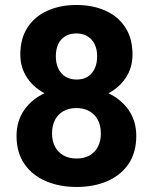

<svg xmlns="http://www.w3.org/2000/svg" viewBox="-20 -741 614 771"><path d="M287.7 9.8Q219 9.8 164.4 -13.5Q109.8 -36.8 78.1 -82.4Q46.4 -128 46.4 -195.3Q46.4 -255.6 77.8 -300.1Q109.3 -344.6 163.6 -368.9Q217.9 -393.2 286.7 -393.2Q356 -393.2 410.3 -368.9Q464.6 -344.6 495.9 -300.1Q527.2 -255.6 527.2 -195.3Q527.2 -128 495.9 -82.4Q464.6 -36.8 410.6 -13.5Q356.6 9.8 287.7 9.8ZM287.7 -104.5Q317.7 -104.5 339.5 -116.7Q361.3 -129 373.1 -151.6Q385 -174.1 385 -205.5Q385 -237.1 372.7 -259.9Q360.4 -282.6 338.4 -294.9Q316.4 -307.1 286.7 -307.1Q257.1 -307.1 235.2 -294.9Q213.2 -282.6 201.1 -259.9Q189 -237.1 189 -205.5Q189 -174.1 201.1 -151.6Q213.2 -129 235.4 -116.7Q257.6 -104.5 287.7 -104.5ZM287.7 -337.1Q222 -337.1 170.8 -360.6Q119.7 -384.1 90.7 -425.9Q61.6 -467.7 61.6 -522.1Q61.6 -586.4 90.6 -630.8Q119.6 -675.1 170.6 -698Q221.6 -721 286.8 -721Q352.9 -721 403.7 -698Q454.4 -675.1 483.3 -630.8Q512.1 -586.4 512.1 -522.1Q512.1 -467.7 483.3 -425.9Q454.5 -384.1 403.9 -360.6Q353.3 -337.1 287.7 -337.1ZM287.7 -421.6Q314.3 -421.6 332.6 -433.3Q350.9 -445.1 360.5 -466.2Q370.1 -487.2 370.1 -515Q370.1 -542.8 360.2 -563.2Q350.3 -583.6 331.7 -595.2Q313.2 -606.7 286.8 -606.7Q260.8 -606.7 242.3 -595.6Q223.7 -584.4 214 -564Q204.2 -543.6 204.2 -515Q204.2 -487.2 214 -466.2Q223.7 -445.1 242.4 -433.3Q261.1 -421.6 287.7 -421.6Z"/></svg>

Font: Heebo
Style: Regular
Weight: 400
Designer: Oded Ezer
Foundry: Ezer Type House
Version: Version 3.100